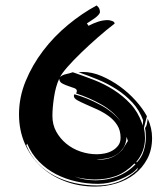

<svg xmlns="http://www.w3.org/2000/svg" viewBox="-20 -647 610 707"><path d="M506 -185 507 -204Q493 -242 467.5 -269.5Q442 -297 409.5 -318Q377 -339 340.5 -354Q304 -369 269 -381L285 -382Q319 -382 354 -367Q389 -352 421 -329Q453 -306 479.5 -276.5Q506 -247 521 -219L514 -192L510 -176Q512 -167 513 -157.5Q514 -148 514 -139Q514 -89 482 -51L484 -49Q501 -66 509 -91Q517 -116 517 -140Q517 -150 516.5 -158.5Q516 -167 514 -176Q519 -181 521 -191.5Q523 -202 524 -210Q532 -193 536 -175Q540 -157 540 -139Q540 -95 522 -61.5Q504 -28 475 -5.5Q446 17 408 28.5Q370 40 331 40Q271 40 219.5 20.5Q168 1 130.5 -34Q93 -69 71.5 -118Q50 -167 50 -226Q50 -289 74.5 -348.5Q99 -408 139 -460.5Q179 -513 230.5 -555.5Q282 -598 336 -627Q344 -620 346 -614Q348 -608 348 -603Q348 -598 342 -591.5Q336 -585 327.5 -579Q319 -573 311 -568Q303 -563 300 -561L306 -552Q323 -561 341 -567Q359 -573 378 -573Q382 -573 392 -570Q402 -567 402 -560Q373 -538 340.5 -509.5Q308 -481 279 -453Q250 -425 228 -400Q208 -377 201 -363Q209 -371 223 -374Q237 -377 248 -381Q286 -368 325 -353Q364 -338 398.5 -316Q433 -294 460.5 -264.5Q488 -235 503 -193ZM173 -220Q173 -188 187 -162.5Q201 -137 224 -118Q247 -99 276.5 -89Q306 -79 337 -79Q350 -79 365.5 -82Q381 -85 394 -92.5Q407 -100 415.5 -111.5Q424 -123 424 -140Q424 -167 411.5 -186.5Q399 -206 379.5 -220Q360 -234 338 -244Q316 -254 296.5 -262.5Q277 -271 264.5 -278Q252 -285 252 -294Q252 -296 254 -300Q303 -286 349 -261Q395 -237 426 -198Q397 -238 352 -263Q307 -288 260 -303Q263 -307 263 -312Q263 -319 253.5 -322.5Q244 -326 232 -330Q220 -334 209.5 -339.5Q199 -345 198 -357Q185 -329 179 -289.5Q173 -250 173 -220ZM341 30Q300 30 260 21Q220 12 185.5 -6Q151 -24 123.5 -52Q96 -80 80 -118L77 -112Q93 -73 120 -45Q147 -17 182 1Q217 19 257 27.5Q297 36 338 36Q381 36 417 22Q453 8 485 -21L488 -30Q476 -15 459 -5Q441 6 421 14Q401 22 380.5 26Q360 30 341 30ZM475 -45Q444 -13 408.5 0.5Q373 14 329 14Q310 14 291 11Q273 9 255 3Q290 17 332 17Q374 17 412 2.5Q450 -12 479 -42ZM451 -128 446 -143Q445 -120 435 -104Q425 -88 409.5 -78Q394 -68 374.5 -64Q355 -60 335 -60L346 -59Q397 -59 430 -95Z"/></svg>

Font: Finger Paint
Style: Regular
Weight: 400
Designer: Ralph du Carrois
Foundry: Ralph du Carrois
Version: Version 1.001